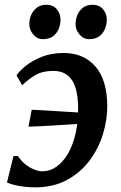

<svg xmlns="http://www.w3.org/2000/svg" viewBox="-20 -796 520 826"><path d="M254 -568Q339.5 -568 390 -510.5Q440.5 -453 441.5 -341.5Q442 -282 423.2 -220Q404.5 -158 365.8 -106Q327 -54 268.5 -22Q210 10 132 10Q111.5 10 89 7.8Q66.5 5.5 46 0.8Q25.5 -4 10 -11L38 -124.5H57.5Q70.5 -104 89 -89.2Q107.5 -74.5 127 -66.8Q146.5 -59 162.5 -59Q195 -59 223.2 -79Q251.5 -99 272.8 -135.8Q294 -172.5 305.5 -223Q317 -273.5 316 -334.5Q315 -415 288.5 -453Q262 -491 210 -491Q163 -491 132.5 -473.2Q102 -455.5 75.5 -429L51 -472Q63.5 -490.5 91 -512.8Q118.5 -535 159.5 -551.5Q200.5 -568 254 -568ZM102.5 -251 116.5 -324Q171.5 -320.5 224 -317.8Q276.5 -315 335 -311L324.5 -263.5Q260 -259.5 206.2 -256Q152.5 -252.5 102.5 -251ZM164 -627.5Q140 -627.5 122.8 -648Q105.5 -668.5 106 -694.5Q107 -728.5 127 -752Q147 -775.5 179 -775.5Q208.5 -775.5 224.5 -755.8Q240.5 -736 240.5 -711Q240 -676.5 220.8 -652Q201.5 -627.5 164 -627.5ZM363.5 -627.5Q339 -627.5 321.8 -648Q304.5 -668.5 305 -694.5Q306 -728.5 325.5 -752Q345 -775.5 378 -775.5Q407 -775.5 423.5 -755.8Q440 -736 439.5 -711Q439 -676.5 419.8 -652Q400.5 -627.5 363.5 -627.5Z"/></svg>

Font: Merriweather SemiBold
Style: Italic
Weight: 600
Italic angle: -7.8°
Version: Version 2.101